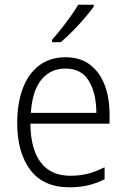

<svg xmlns="http://www.w3.org/2000/svg" viewBox="-20 -785 536 815"><path d="M259 -542Q321 -542 362.5 -510Q404 -478 424.5 -423.5Q445 -369 445 -300V-260H109Q110 -152 153 -95.5Q196 -39 278 -39Q319 -39 352.5 -47.5Q386 -56 424 -75V-24Q390 -7 354.5 1.5Q319 10 275 10Q164 10 108.5 -64Q53 -138 53 -263Q53 -346 76.5 -409Q100 -472 146 -507Q192 -542 259 -542ZM258 -494Q194 -494 155.5 -446.5Q117 -399 111 -306H389Q389 -388 357.5 -441Q326 -494 258 -494ZM378 -757Q363 -736 339 -708Q315 -680 288 -652.5Q261 -625 238 -606H201V-616Q230 -649 261 -690Q292 -731 312 -765H378Z"/></svg>

Font: Noto Sans Thai Looped SemiCondensed Light
Style: Regular
Weight: 300
Width: 4
Designer: Sasikarn Vongin, Ben Mitchell
Foundry: The Fontpad Ltd
Version: Version 1.001; ttfautohint (v1.8.4.7-5d5b)